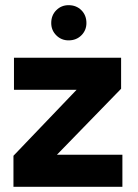

<svg xmlns="http://www.w3.org/2000/svg" viewBox="-20 -722 535 742"><path d="M32 0V-120L276 -375H34V-499H448V-379L200 -124H453V0ZM245 -566Q217 -566 197.5 -585.5Q178 -605 178 -633Q178 -663 197.5 -682.5Q217 -702 245 -702Q275 -702 294.5 -682.5Q314 -663 314 -633Q314 -605 294.5 -585.5Q275 -566 245 -566Z"/></svg>

Font: DM Sans 20pt Black
Style: Regular
Weight: 900
Version: Version 4.004;gftools[0.9.30]